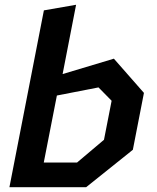

<svg xmlns="http://www.w3.org/2000/svg" viewBox="-20 -785 660 805"><path d="M19.5 0H341L537 -157L583.5 -395.5L457.5 -539L242.5 -474.5L299 -765L164 -741.5ZM163.5 -103.5 218.5 -384.5 393 -418.5 448 -362.5 416 -199 303 -103.5Z"/></svg>

Font: Monaspace Krypton SemiBold
Style: Italic
Weight: 600
Italic angle: -11°
Designer: Riley Cran & the Lettermatic Team
Foundry: Lettermatic
Version: Version 1.101 (Monaspace Krypton)